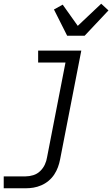

<svg xmlns="http://www.w3.org/2000/svg" viewBox="-23 -802 603 1032"><path d="M115 210H-3V146H115Q135 146 156 139.5Q177 133 193 117.5Q209 102 218 82.5Q227 63 230 43L329 -466H182V-530H414L300 55Q296 76 288.5 96.5Q281 117 268.5 136Q256 155 238 170Q220 185 199 194Q178 203 157 206.5Q136 210 115 210ZM338 -610 267 -751 314 -777 395 -663 521 -782 560 -746 432 -610Z"/></svg>

Font: Lode
Style: Italic
Weight: 400
Italic angle: -11°
Monospace: yes
Designer: Belleve Invis
Foundry: Belleve Invis
Version: Version 29.2.0; ttfautohint (v1.8.3)